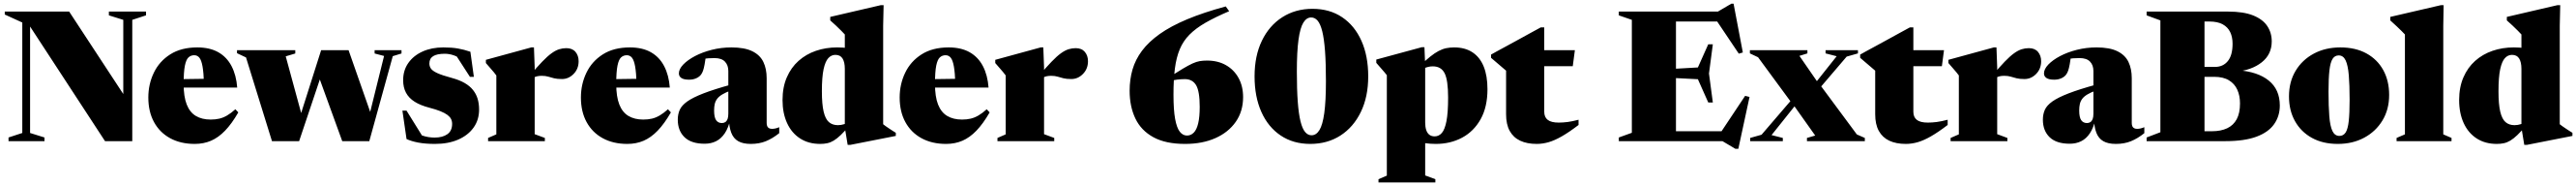

<svg xmlns="http://www.w3.org/2000/svg" viewBox="-20 -768 14044 1012"><path d="M101.5 -44.5V-645.5L6 -689V-705H357L684.5 -207L652 -193.5V-660L573.5 -684.5V-705H776V-684.5L701 -660V0H552.5L129 -646.5L144 -653.5V-44.5L222.5 -20V0H26.5V-20Z M1055.5 -510Q1123.5 -510 1170 -483.8Q1216.5 -457.5 1242.2 -408.2Q1268 -359 1273 -291.5H935V-337L1189 -340.5L1092 -312.5Q1090 -373 1084 -406.5Q1078 -440 1067 -453.8Q1056 -467.5 1038.5 -467.5Q1020.5 -467.5 1007.5 -455.8Q994.5 -444 987.8 -410.5Q981 -377 981 -311Q981 -242 997.8 -199.5Q1014.5 -157 1047.5 -137.2Q1080.5 -117.5 1128.5 -117.5Q1154.5 -117.5 1175.8 -122.5Q1197 -127.5 1218 -139.8Q1239 -152 1263 -173.5L1279 -156.5Q1243.5 -95 1207 -57.2Q1170.5 -19.5 1130.2 -2.2Q1090 15 1041.5 15Q964.5 15 907.5 -16Q850.5 -47 819.5 -103.8Q788.5 -160.5 788.5 -237.5Q788.5 -310 818.5 -372.2Q848.5 -434.5 908 -472.2Q967.5 -510 1055.5 -510Z M2073.5 -463.5 2022 -477V-495H2168.5V-477L2121 -462.5L1993 0H1845.5L1707 -380.5L1745 -400L1610.5 0H1462.5L1321 -455.5L1272 -478.5V-495H1589.5V-477L1537.5 -461.5L1633 -111.5L1598 -79L1730.5 -495H1880L2014.5 -112L1978 -79Z M2396.5 -510Q2442.5 -510 2475.8 -504.2Q2509 -498.5 2544 -486.5L2563 -350H2541.5L2456 -482L2503.5 -439.5Q2477.5 -459 2453 -467.2Q2428.5 -475.5 2404.5 -475.5Q2362 -475.5 2341.2 -462.5Q2320.5 -449.5 2320.5 -422.5Q2320.5 -407 2329.2 -394.5Q2338 -382 2364.2 -370Q2390.5 -358 2444.5 -343.5Q2485 -332.5 2513 -316.2Q2541 -300 2558.2 -278.5Q2575.5 -257 2583.5 -230.5Q2591.5 -204 2591.5 -172Q2591.5 -115.5 2561.2 -73.5Q2531 -31.5 2477 -8.2Q2423 15 2351 15Q2298.5 15 2260.2 7.8Q2222 0.5 2196 -11.5L2173.5 -166H2196L2291.5 -12.5L2249 -45Q2264.5 -36.5 2281 -30.8Q2297.5 -25 2315 -22.2Q2332.5 -19.5 2349 -19.5Q2392.5 -19.5 2418.5 -37.8Q2444.5 -56 2444.5 -94Q2444.5 -109 2438.5 -120.8Q2432.5 -132.5 2418.8 -142.8Q2405 -153 2381 -162.8Q2357 -172.5 2320.5 -182Q2272 -194.5 2240.2 -214.5Q2208.5 -234.5 2193 -263.5Q2177.5 -292.5 2177.5 -331.5Q2177.5 -385.5 2205.8 -425.5Q2234 -465.5 2283.5 -487.8Q2333 -510 2396.5 -510Z M3067 -506Q3099.5 -506 3116.8 -485.8Q3134 -465.5 3134 -435Q3134 -393.5 3106.8 -365.8Q3079.5 -338 3043.5 -338Q3017 -338 3000 -342.2Q2983 -346.5 2968.2 -351Q2953.5 -355.5 2933 -355.5Q2919 -355.5 2908 -353Q2897 -350.5 2888 -345Q2879 -339.5 2869 -329.5L2866 -354.5Q2906.5 -402.5 2935.2 -432.2Q2964 -462 2986.2 -478Q3008.5 -494 3027.8 -500Q3047 -506 3067 -506ZM2894.5 -402V-38L2950 -17.5V0H2640.5V-17.5L2685.5 -37V-357.5Q2678.5 -367 2672 -374.8Q2665.5 -382.5 2655.5 -394Q2645.5 -405.5 2628.5 -425V-442.5L2876 -510H2890.5Z M3413.5 -510Q3481.5 -510 3528 -483.8Q3574.5 -457.5 3600.2 -408.2Q3626 -359 3631 -291.5H3293V-337L3547 -340.5L3450 -312.5Q3448 -373 3442 -406.5Q3436 -440 3425 -453.8Q3414 -467.5 3396.5 -467.5Q3378.5 -467.5 3365.5 -455.8Q3352.5 -444 3345.8 -410.5Q3339 -377 3339 -311Q3339 -242 3355.8 -199.5Q3372.5 -157 3405.5 -137.2Q3438.5 -117.5 3486.5 -117.5Q3512.5 -117.5 3533.8 -122.5Q3555 -127.5 3576 -139.8Q3597 -152 3621 -173.5L3637 -156.5Q3601.5 -95 3565 -57.2Q3528.5 -19.5 3488.2 -2.2Q3448 15 3399.5 15Q3322.5 15 3265.5 -16Q3208.5 -47 3177.5 -103.8Q3146.5 -160.5 3146.5 -237.5Q3146.5 -310 3176.5 -372.2Q3206.5 -434.5 3266 -472.2Q3325.5 -510 3413.5 -510Z M3968 -308.5 3964.5 -276Q3935 -265 3916.8 -254Q3898.5 -243 3889 -230.2Q3879.5 -217.5 3876 -202Q3872.5 -186.5 3872.5 -167Q3872.5 -129.5 3883.5 -114Q3894.5 -98.5 3915 -98.5Q3925.5 -98.5 3933.5 -103.8Q3941.5 -109 3945.8 -120.2Q3950 -131.5 3950 -150V-381.5Q3950 -413.5 3931.5 -432.8Q3913 -452 3874.5 -452Q3855 -452 3840 -450.8Q3825 -449.5 3813 -447L3830 -483Q3825 -441.5 3820.8 -418.2Q3816.5 -395 3812 -382.8Q3807.5 -370.5 3801.5 -362.5Q3793 -350.5 3775.8 -342.5Q3758.5 -334.5 3736.5 -334.5Q3707 -334.5 3693.8 -343.8Q3680.5 -353 3680.5 -368.5Q3680.5 -392 3704.2 -416.8Q3728 -441.5 3768.2 -462.8Q3808.5 -484 3860 -497Q3911.5 -510 3967 -510Q4038.5 -510 4080.8 -489.2Q4123 -468.5 4141 -431Q4159 -393.5 4159 -342.5V-98.5Q4159 -88 4162.2 -81Q4165.5 -74 4172 -70.5Q4178.5 -67 4188 -67Q4197.5 -67 4207.2 -69.2Q4217 -71.5 4227.5 -76V-43.5Q4190.5 -14 4154.2 0.5Q4118 15 4072.5 15Q4030 15 4004 0.2Q3978 -14.5 3966 -45.8Q3954 -77 3952.5 -126L3961.5 -120.5Q3950.5 -72.5 3930.8 -43Q3911 -13.5 3883.5 0.2Q3856 14 3821 14Q3748 14 3711.2 -21.5Q3674.5 -57 3674.5 -117Q3674.5 -146.5 3685.2 -170.5Q3696 -194.5 3726.2 -216Q3756.5 -237.5 3814.8 -260Q3873 -282.5 3968 -308.5Z M4585 -393.5Q4585 -429.5 4572.8 -449.5Q4560.5 -469.5 4533.5 -469.5Q4511.5 -469.5 4495 -451.8Q4478.5 -434 4469.2 -391Q4460 -348 4460 -271.5Q4460 -201 4469.5 -160.8Q4479 -120.5 4498.2 -103.8Q4517.5 -87 4547.5 -87Q4565 -87 4581.8 -92.5Q4598.5 -98 4610 -109V-84.5Q4583.5 -53 4562.8 -33.2Q4542 -13.5 4524.5 -3Q4507 7.5 4489.2 11.2Q4471.5 15 4451 15Q4387 15 4341 -14.8Q4295 -44.5 4270.2 -98.5Q4245.5 -152.5 4245.5 -223.5Q4245.5 -293.5 4268.8 -347Q4292 -400.5 4332.8 -436.8Q4373.5 -473 4427.5 -491.5Q4481.5 -510 4543.5 -510Q4575 -510 4605.2 -506Q4635.5 -502 4665.5 -493.5Q4695.5 -485 4726 -471H4585V-580.5Q4578.5 -587.5 4565.8 -600.5Q4553 -613.5 4537 -628.5Q4521 -643.5 4505.5 -657V-676L4781.5 -740H4796.5L4794 -628V-92Q4799 -88 4807 -82.2Q4815 -76.5 4824.8 -70Q4834.5 -63.5 4844.2 -57.2Q4854 -51 4863 -45.5V-28.5L4616 20H4600.5L4585 -74Z M5151 -510Q5219 -510 5265.5 -483.8Q5312 -457.5 5337.8 -408.2Q5363.5 -359 5368.5 -291.5H5030.5V-337L5284.5 -340.5L5187.5 -312.5Q5185.5 -373 5179.5 -406.5Q5173.5 -440 5162.5 -453.8Q5151.5 -467.5 5134 -467.5Q5116 -467.5 5103 -455.8Q5090 -444 5083.2 -410.5Q5076.5 -377 5076.5 -311Q5076.5 -242 5093.2 -199.5Q5110 -157 5143 -137.2Q5176 -117.5 5224 -117.5Q5250 -117.5 5271.2 -122.5Q5292.5 -127.5 5313.5 -139.8Q5334.5 -152 5358.5 -173.5L5374.5 -156.5Q5339 -95 5302.5 -57.2Q5266 -19.5 5225.8 -2.2Q5185.5 15 5137 15Q5060 15 5003 -16Q4946 -47 4915 -103.8Q4884 -160.5 4884 -237.5Q4884 -310 4914 -372.2Q4944 -434.5 5003.5 -472.2Q5063 -510 5151 -510Z M5843.5 -506Q5876 -506 5893.2 -485.8Q5910.5 -465.5 5910.5 -435Q5910.5 -393.5 5883.2 -365.8Q5856 -338 5820 -338Q5793.5 -338 5776.5 -342.2Q5759.5 -346.5 5744.8 -351Q5730 -355.5 5709.5 -355.5Q5695.5 -355.5 5684.5 -353Q5673.5 -350.5 5664.5 -345Q5655.5 -339.5 5645.5 -329.5L5642.5 -354.5Q5683 -402.5 5711.8 -432.2Q5740.5 -462 5762.8 -478Q5785 -494 5804.2 -500Q5823.5 -506 5843.5 -506ZM5671 -402V-38L5726.5 -17.5V0H5417V-17.5L5462 -37V-357.5Q5455 -367 5448.5 -374.8Q5442 -382.5 5432 -394Q5422 -405.5 5405 -425V-442.5L5652.5 -510H5667Z M6661.5 -733 6680 -707Q6604.5 -675 6551.2 -644.5Q6498 -614 6463.8 -579.5Q6429.5 -545 6410.8 -500.2Q6392 -455.5 6384.2 -395.2Q6376.5 -335 6376.5 -253.5Q6376.5 -169.5 6385.5 -120.8Q6394.5 -72 6411 -51.2Q6427.5 -30.5 6450 -30.5Q6471.5 -30.5 6487.2 -46.5Q6503 -62.5 6511.2 -97Q6519.5 -131.5 6519.5 -186.5Q6519.5 -271.5 6499.8 -304.5Q6480 -337.5 6438.5 -337.5Q6428 -337.5 6417.5 -336.8Q6407 -336 6396.2 -334.8Q6385.5 -333.5 6375 -331.2Q6364.5 -329 6354 -325.5L6344.5 -343Q6395 -375 6427 -394Q6459 -413 6480.5 -422.8Q6502 -432.5 6519.8 -435.5Q6537.5 -438.5 6559.5 -438.5Q6618.5 -438.5 6662.5 -413.5Q6706.5 -388.5 6731.2 -343.8Q6756 -299 6756 -239.5Q6756 -162.5 6716 -105.2Q6676 -48 6605 -16.5Q6534 15 6439.5 15Q6333.5 15 6266.8 -21.5Q6200 -58 6168.8 -123.2Q6137.5 -188.5 6137.5 -274.5Q6137.5 -335.5 6153.2 -389.8Q6169 -444 6205 -492Q6241 -540 6301.2 -582.8Q6361.5 -625.5 6450.5 -662.8Q6539.5 -700 6661.5 -733Z M7129 -32Q7154.5 -32 7172 -60Q7189.5 -88 7198.5 -152.8Q7207.5 -217.5 7207.5 -327Q7207.5 -424 7202.5 -490.8Q7197.5 -557.5 7187.5 -597.5Q7177.5 -637.5 7162.5 -655.2Q7147.5 -673 7127 -673Q7102 -673 7084.5 -645Q7067 -617 7058 -552.2Q7049 -487.5 7049 -378Q7049 -281 7054 -214.2Q7059 -147.5 7069 -107.5Q7079 -67.5 7094 -49.8Q7109 -32 7129 -32ZM7134 -720Q7228 -720 7296 -674.2Q7364 -628.5 7401 -546Q7438 -463.5 7438 -352.5Q7438 -241.5 7397.8 -158.8Q7357.5 -76 7286.5 -30.5Q7215.5 15 7122 15Q7029 15 6960.8 -30.8Q6892.5 -76.5 6855.5 -159.2Q6818.5 -242 6818.5 -352.5Q6818.5 -464 6858.5 -546.5Q6898.5 -629 6970 -674.5Q7041.5 -720 7134 -720Z M7873.5 -237Q7873.5 -332 7854.5 -369.5Q7835.5 -407 7790 -407Q7777 -407 7764.8 -404Q7752.5 -401 7742 -396.2Q7731.5 -391.5 7722.5 -385.5L7718.5 -409Q7751 -440 7775.8 -459.8Q7800.5 -479.5 7821.5 -490.5Q7842.5 -501.5 7862.8 -505.8Q7883 -510 7906.5 -510Q7966 -510 8006.5 -483.2Q8047 -456.5 8067.5 -406Q8088 -355.5 8088 -282.5Q8088 -186 8050.8 -119.5Q8013.5 -53 7949.8 -19Q7886 15 7806.5 15Q7777 15 7748.2 11Q7719.5 7 7691.5 -1.5Q7663.5 -10 7634.5 -23.5H7748.5V186.5L7804 207V224.5H7494V207L7539.5 187.5V-359Q7532.5 -368 7526 -375.5Q7519.5 -383 7509.5 -394.5Q7499.5 -406 7482 -426V-444L7729.5 -511H7744.5L7748.5 -411.5V-101.5Q7748.5 -78 7754 -61Q7759.5 -44 7771 -35Q7782.5 -26 7800 -26Q7823 -26 7839.2 -44.5Q7855.5 -63 7864.5 -109Q7873.5 -155 7873.5 -237Z M8397.5 -160Q8397.5 -130.5 8416.5 -115.8Q8435.5 -101 8476.5 -101Q8499 -101 8524.8 -104.2Q8550.5 -107.5 8584.5 -116.5V-88Q8532.5 -48.5 8493 -26Q8453.5 -3.5 8420.8 5.8Q8388 15 8356.5 15Q8303.5 15 8266.2 -2.5Q8229 -20 8209.2 -55.8Q8189.5 -91.5 8189.5 -146.5V-383.5L8107.5 -453.5V-471Q8115.5 -476 8138 -488Q8160.5 -500 8191.2 -516.8Q8222 -533.5 8255.5 -551.8Q8289 -570 8321.2 -587.8Q8353.5 -605.5 8378.5 -619H8397.5V-484ZM8314.5 -408V-495H8564.5L8553 -408Z M9316.5 -527 9295.5 -368 9316.5 -210.5H9291.5L9235 -337L9058.5 -346V-391L9235 -401L9291.5 -527ZM9480 -482.5 9458 -476 9321 -679.5 9398 -651H8991V-705H9344L9417.5 -748H9429.5ZM9348 -30 9492.5 -246.5 9516.5 -240.5 9455.5 41.5H9439L9369 0H8991V-54H9412.5ZM8804 0V-20L8875 -45.5V-660L8804 -684.5V-705H9115.5V0Z M10101.5 -36.5 10145 -17.5V0H9829.5V-17.5L9874.5 -30.5L9757.5 -195L9749 -204L9563 -456.5L9518.5 -477.5V-495H9832V-477.5L9788.5 -464L9892 -314.5L9901 -306.5ZM9787 -221 9636.5 -33 9698 -17.5V0H9520V-17.5L9582 -35L9776 -260.5L9844.5 -277.5L9991.5 -462L9931 -477.5V-495H10107.5V-477.5L10046 -460L9856 -238Z M10409.5 -160Q10409.5 -130.5 10428.5 -115.8Q10447.5 -101 10488.5 -101Q10511 -101 10536.8 -104.2Q10562.5 -107.5 10596.5 -116.5V-88Q10544.5 -48.5 10505 -26Q10465.5 -3.5 10432.8 5.8Q10400 15 10368.5 15Q10315.5 15 10278.2 -2.5Q10241 -20 10221.2 -55.8Q10201.5 -91.5 10201.5 -146.5V-383.5L10119.5 -453.5V-471Q10127.5 -476 10150 -488Q10172.5 -500 10203.2 -516.8Q10234 -533.5 10267.5 -551.8Q10301 -570 10333.2 -587.8Q10365.5 -605.5 10390.5 -619H10409.5V-484ZM10326.5 -408V-495H10576.5L10565 -408Z M11039 -506Q11071.5 -506 11088.8 -485.8Q11106 -465.5 11106 -435Q11106 -393.5 11078.8 -365.8Q11051.5 -338 11015.5 -338Q10989 -338 10972 -342.2Q10955 -346.5 10940.2 -351Q10925.5 -355.5 10905 -355.5Q10891 -355.5 10880 -353Q10869 -350.5 10860 -345Q10851 -339.5 10841 -329.5L10838 -354.5Q10878.5 -402.5 10907.2 -432.2Q10936 -462 10958.2 -478Q10980.5 -494 10999.8 -500Q11019 -506 11039 -506ZM10866.5 -402V-38L10922 -17.5V0H10612.5V-17.5L10657.5 -37V-357.5Q10650.5 -367 10644 -374.8Q10637.5 -382.5 10627.5 -394Q10617.5 -405.5 10600.5 -425V-442.5L10848 -510H10862.5Z M11409 -308.5 11405.5 -276Q11376 -265 11357.8 -254Q11339.5 -243 11330 -230.2Q11320.5 -217.5 11317 -202Q11313.5 -186.5 11313.5 -167Q11313.5 -129.5 11324.5 -114Q11335.5 -98.5 11356 -98.5Q11366.5 -98.5 11374.5 -103.8Q11382.5 -109 11386.8 -120.2Q11391 -131.5 11391 -150V-381.5Q11391 -413.5 11372.5 -432.8Q11354 -452 11315.5 -452Q11296 -452 11281 -450.8Q11266 -449.5 11254 -447L11271 -483Q11266 -441.5 11261.8 -418.2Q11257.5 -395 11253 -382.8Q11248.5 -370.5 11242.5 -362.5Q11234 -350.5 11216.8 -342.5Q11199.5 -334.5 11177.5 -334.5Q11148 -334.5 11134.8 -343.8Q11121.5 -353 11121.5 -368.5Q11121.5 -392 11145.2 -416.8Q11169 -441.5 11209.2 -462.8Q11249.5 -484 11301 -497Q11352.5 -510 11408 -510Q11479.5 -510 11521.8 -489.2Q11564 -468.5 11582 -431Q11600 -393.5 11600 -342.5V-98.5Q11600 -88 11603.2 -81Q11606.5 -74 11613 -70.5Q11619.5 -67 11629 -67Q11638.5 -67 11648.2 -69.2Q11658 -71.5 11668.5 -76V-43.5Q11631.5 -14 11595.2 0.5Q11559 15 11513.5 15Q11471 15 11445 0.2Q11419 -14.5 11407 -45.8Q11395 -77 11393.5 -126L11402.5 -120.5Q11391.5 -72.5 11371.8 -43Q11352 -13.5 11324.5 0.2Q11297 14 11262 14Q11189 14 11152.2 -21.5Q11115.5 -57 11115.5 -117Q11115.5 -146.5 11126.2 -170.5Q11137 -194.5 11167.2 -216Q11197.5 -237.5 11255.8 -260Q11314 -282.5 11409 -308.5Z M11842 -651 11897 -705H12125Q12209.5 -705 12261.8 -684Q12314 -663 12338.5 -626.5Q12363 -590 12363 -543Q12363 -472 12308.5 -429Q12254 -386 12167.5 -378L12176.5 -386Q12286 -378.5 12346.5 -329.8Q12407 -281 12407 -194Q12407 -136.5 12376 -92.5Q12345 -48.5 12279.5 -24.2Q12214 0 12109.5 0H11897.5L11846 -54H12038Q12085.5 -54 12119.8 -70Q12154 -86 12172 -119.2Q12190 -152.5 12190 -205Q12190 -247.5 12175.2 -280Q12160.5 -312.5 12129.5 -331.2Q12098.5 -350 12049.5 -350H11845.5L11842 -404H12054Q12097.5 -404 12123.5 -435.5Q12149.5 -467 12149.5 -530Q12149.5 -566.5 12136.5 -593.5Q12123.5 -620.5 12095.5 -635.8Q12067.5 -651 12022 -651ZM11681 0V-20L11756 -48.5V-657L11681 -684.5V-705H11996.5V0Z M12732 -28.5Q12753.5 -28.5 12765.8 -47.2Q12778 -66 12782.8 -109.5Q12787.5 -153 12787.5 -225.5Q12787.5 -305.5 12783 -359Q12778.5 -412.5 12765.8 -439.5Q12753 -466.5 12728 -466.5Q12706.5 -466.5 12694.5 -447.5Q12682.5 -428.5 12677.5 -385.5Q12672.5 -342.5 12672.5 -269.5Q12672.5 -189.5 12676.8 -135.8Q12681 -82 12693.8 -55.2Q12706.5 -28.5 12732 -28.5ZM12723 15Q12641.5 15 12582 -17.8Q12522.5 -50.5 12489.8 -108.8Q12457 -167 12457 -243.5Q12457 -322.5 12493 -382.5Q12529 -442.5 12592.2 -476.2Q12655.5 -510 12737 -510Q12819.5 -510 12879 -477.5Q12938.5 -445 12970.8 -386.8Q13003 -328.5 13003 -251.5Q13003 -172.5 12966.5 -112.5Q12930 -52.5 12867 -18.8Q12804 15 12723 15Z M13298 -37 13343 -17.5V0H13043.5V-17.5L13089 -37V-580.5Q13082 -588 13070.8 -599.2Q13059.5 -610.5 13044 -625Q13028.5 -639.5 13009 -657V-676L13285.5 -740H13300L13298 -628Z M13724 -393.5Q13724 -429.5 13711.8 -449.5Q13699.5 -469.5 13672.5 -469.5Q13650.5 -469.5 13634 -451.8Q13617.5 -434 13608.2 -391Q13599 -348 13599 -271.5Q13599 -201 13608.5 -160.8Q13618 -120.5 13637.2 -103.8Q13656.5 -87 13686.5 -87Q13704 -87 13720.8 -92.5Q13737.5 -98 13749 -109V-84.5Q13722.5 -53 13701.8 -33.2Q13681 -13.5 13663.5 -3Q13646 7.5 13628.2 11.2Q13610.5 15 13590 15Q13526 15 13480 -14.8Q13434 -44.5 13409.2 -98.5Q13384.5 -152.5 13384.5 -223.5Q13384.5 -293.5 13407.8 -347Q13431 -400.5 13471.8 -436.8Q13512.5 -473 13566.5 -491.5Q13620.5 -510 13682.5 -510Q13714 -510 13744.2 -506Q13774.5 -502 13804.5 -493.5Q13834.5 -485 13865 -471H13724V-580.5Q13717.5 -587.5 13704.8 -600.5Q13692 -613.5 13676 -628.5Q13660 -643.5 13644.5 -657V-676L13920.5 -740H13935.5L13933 -628V-92Q13938 -88 13946 -82.2Q13954 -76.5 13963.8 -70Q13973.5 -63.5 13983.2 -57.2Q13993 -51 14002 -45.5V-28.5L13755 20H13739.5L13724 -74Z"/></svg>

Font: Newsreader 60pt ExtraBold
Style: Regular
Weight: 800
Designer: Hugues Gentile
Foundry: Production Type
Version: Version 1.003